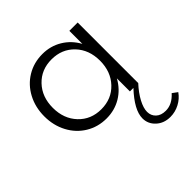

<svg xmlns="http://www.w3.org/2000/svg" viewBox="-191 -634 1043 1043"><g transform="rotate(-45 330.5 -113.0)"><path d="M285.2 14.6Q219.2 14.6 166.3 -17.6Q113.3 -49.8 83.3 -106.4Q53.2 -163.1 53.2 -232.9Q53.2 -302.7 83.3 -359.4Q113.3 -416 166.3 -448Q219.2 -480 285.2 -480Q347.2 -480 397.7 -449.7Q448.2 -419.4 478 -365.2V-465.3H542V0Q505.9 39.1 485.6 77.4Q465.3 115.7 465.3 144.5Q465.3 173.8 485.6 193.1Q505.9 212.4 542 212.4Q591.3 212.4 631.8 167L661.1 188.5Q640.1 218.8 606.7 236.3Q573.2 253.9 536.1 253.9Q486.8 253.9 454.6 224.1Q422.4 194.3 422.4 151.9Q422.4 87.9 504.9 0H478V-100.1Q448.2 -45.9 397.7 -15.6Q347.2 14.6 285.2 14.6ZM299.8 -41Q379.4 -41 430.4 -95Q481.4 -148.9 481.4 -232.9Q481.4 -316.9 430.4 -370.6Q379.4 -424.3 299.8 -424.3Q220.7 -424.3 169.7 -370.6Q118.7 -316.9 118.7 -232.9Q118.7 -148.9 169.7 -95Q220.7 -41 299.8 -41Z"/></g></svg>

Font: Spartan MB
Style: Regular
Weight: 400
Designer: Matt Bailey, Mirko Velimirovic
Foundry: Matt Bailey
Version: Version 1.005